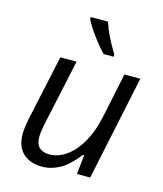

<svg xmlns="http://www.w3.org/2000/svg" viewBox="-115 -852 807 948"><g transform="rotate(15 288.5 -378.0)"><path d="M220.2 -535.2 147 -195.8Q138.2 -152.3 138.2 -127.9Q138.2 -58.1 210 -58.1Q252.9 -58.1 294.4 -87.4Q335.9 -116.7 367.7 -171.4Q399.4 -226.1 416 -303.2L464.8 -535.2H545.9L433.1 0H365.2L376 -99.1H370.1Q322.3 -38.1 278.8 -14.2Q235.4 9.8 189 9.8Q126.5 9.8 90.8 -24.2Q55.2 -58.1 55.2 -121.1Q55.2 -151.4 65.9 -205.1L137.2 -535.2ZM390.6 -606H339.8Q310.1 -635.7 277.1 -681.2Q244.1 -726.6 230.5 -755.9V-766.1H318.8Q339.8 -699.7 390.6 -618.2Z"/></g></svg>

Font: CAA NEO Sans
Style: Italic
Weight: 400
Italic angle: -12°
Version: Version 1.10